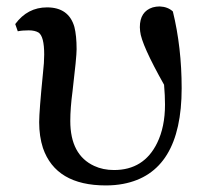

<svg xmlns="http://www.w3.org/2000/svg" viewBox="-20 -561 640 596"><path d="M35.2 -463.9 27.3 -486.3Q65.4 -538.1 126 -538.1Q193.4 -538.1 210.9 -477.5Q217.8 -450.2 217.8 -408.2Q217.8 -383.8 205.1 -277.3Q198.2 -225.6 198.2 -185.5Q198.2 -80.1 272.5 -45.9Q299.8 -33.2 334 -33.2Q426.8 -33.2 467.8 -117.2Q492.2 -167 492.2 -236.3Q492.2 -263.7 489.3 -297.9Q418.9 -422.9 415 -463.9Q414.1 -470.7 414.1 -476.6Q414.1 -525.4 454.1 -538.1Q464.8 -541 475.6 -541Q501 -540 516.6 -525.4Q543.9 -414.1 543.9 -287.1Q543.9 -24.4 362.3 9.8Q336.9 14.6 308.6 14.6Q153.3 14.6 113.3 -101.6Q101.6 -137.7 101.6 -181.6Q101.6 -215.8 113.3 -333Q117.2 -367.2 117.2 -391.6Q117.2 -448.2 99.6 -460Q87.9 -466.8 69.3 -466.8Q48.8 -466.8 35.2 -463.9Z"/></svg>

Font: GenYoMin JP SemiBold
Style: Regular
Weight: 600
Version: Version 1.001;PS 1;hotconv 16.6.51;makeotf.lib2.5.65220 DEVE